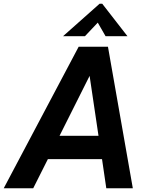

<svg xmlns="http://www.w3.org/2000/svg" viewBox="-63 -1015 793 1035"><path d="M653 0H510L487 -157H195L116 0H-43L361 -763H519ZM420 -606 258 -283H468ZM395 -820H277L474 -995H488L624 -820H506L464 -893Z"/></svg>

Font: Open Sauce One
Style: Bold Italic
Weight: 700
Italic angle: -10°
Designer: Alfredo Marco Pradil
Foundry: Creative Sauce Fz LLC
Version: Version 1.477